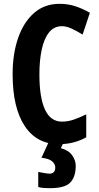

<svg xmlns="http://www.w3.org/2000/svg" viewBox="-20 -744 518 1004"><path d="M304 -607Q262 -607 236 -574Q210 -541 198 -484Q186 -427 186 -355Q186 -235 215 -171.5Q244 -108 304 -108Q334 -108 364 -118Q394 -128 431 -146V-26Q366 10 288 10Q172 10 109 -85.5Q46 -181 46 -356Q46 -463 75 -546Q104 -629 158.5 -676.5Q213 -724 292 -724Q335 -724 373.5 -711.5Q412 -699 450 -677L412 -563Q382 -582 354.5 -594.5Q327 -607 304 -607ZM376 123Q376 180 348 210Q320 240 241 240Q224 240 209.5 239Q195 238 180 234V155Q195 158 212 161Q229 164 240 164Q252 164 260.5 156.5Q269 149 269 132Q269 114 252.5 99.5Q236 85 197 81L234 0H313L298 31Q338 41 357 67.5Q376 94 376 123Z"/></svg>

Font: Noto Sans Sinhala UI ExtraCondensed
Style: Bold
Weight: 700
Width: 2
Designer: Jelle Bosma - Monotype Design Team
Foundry: Monotype Imaging Inc.
Version: Version 2.006; ttfautohint (v1.8.4.7-5d5b)